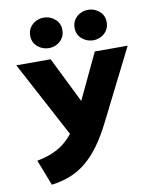

<svg xmlns="http://www.w3.org/2000/svg" viewBox="-101 -1019 883 1107"><g transform="rotate(-10 340.5 -465.5)"><path d="M111.5 13.5 53 -137.5Q119.5 -149.5 169.2 -175.8Q219 -202 257.5 -247.5Q296 -293 329 -363L488.5 -700H681L475.5 -291Q437 -213.5 397.2 -159Q357.5 -104.5 313.8 -68.8Q270 -33 220 -13.5Q170 6 111.5 13.5ZM298.5 -194.5 29 -700H230L411 -334ZM232 -765Q195.5 -765 166.5 -789.2Q137.5 -813.5 137.5 -854.5Q137.5 -881.5 150.8 -901.5Q164 -921.5 185.8 -932.5Q207.5 -943.5 232 -943.5Q268.5 -943.5 297.2 -919.2Q326 -895 326 -854.5Q326 -827 312.5 -806.8Q299 -786.5 277.5 -775.8Q256 -765 232 -765ZM492 -765Q455.5 -765 426.5 -789.2Q397.5 -813.5 397.5 -854.5Q397.5 -881.5 410.8 -901.5Q424 -921.5 445.5 -932.5Q467 -943.5 492 -943.5Q528 -943.5 556.8 -919.2Q585.5 -895 585.5 -854.5Q585.5 -827 572 -806.8Q558.5 -786.5 537 -775.8Q515.5 -765 492 -765Z"/></g></svg>

Font: Geologica Cursive
Style: Bold
Weight: 700
Designer: Sindre Bremnes, Frode Helland
Foundry: Monokrom Skriftforlag AS
Version: Version 1.010;gftools[0.9.28]